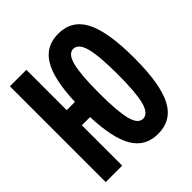

<svg xmlns="http://www.w3.org/2000/svg" viewBox="-203 -858 1006 1006"><g transform="rotate(-45 300.0 -355.0)"><path d="M17 0V-710H139V-411H200Q206 -575 252 -650.5Q298 -726 390 -726Q491 -726 537 -637Q583 -548 583 -354Q583 -161 537 -72.5Q491 16 390 16Q298 16 252 -59.5Q206 -135 200 -299H139V0ZM390 -96Q428 -96 444.5 -156.5Q461 -217 461 -354Q461 -492 444.5 -553Q428 -614 390 -614Q354 -614 338 -553Q322 -492 322 -354Q322 -217 338 -156.5Q354 -96 390 -96Z"/></g></svg>

Font: Geist Mono
Style: Bold
Weight: 700
Monospace: yes
Designer: Basement.studio, Andrés Briganti, Mateo Zaragoza
Foundry: Basement.studio, Vercel, Andrés Briganti, Guido Ferreyra, Mateo Zaragoza
Version: Version 1.500; ttfautohint (v1.8.4.7-5d5b)